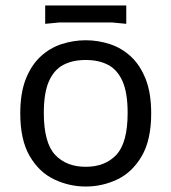

<svg xmlns="http://www.w3.org/2000/svg" viewBox="-20 -669 626 701"><path d="M293 12Q233 12 178 -14Q123 -40 88.5 -99Q54 -158 54 -255Q54 -329 74 -380Q94 -431 128 -462.5Q162 -494 205 -508Q248 -522 293 -522Q338 -522 381 -508Q424 -494 458 -462.5Q492 -431 512 -380Q532 -329 532 -255Q532 -158 497.5 -99Q463 -40 408.5 -14Q354 12 293 12ZM293 -60Q364 -60 405 -104Q446 -148 446 -257Q446 -330 427.5 -372Q409 -414 375 -432Q341 -450 293 -450Q245 -450 211 -432Q177 -414 158.5 -372Q140 -330 140 -257Q140 -148 181 -104Q222 -60 293 -60ZM145 -649H441V-582L389 -587H197L145 -582Z"/></svg>

Font: AR One Sans
Style: Regular
Weight: 400
Designer: Niteesh Yadav
Foundry: Niteesh Yadav
Version: Version 1.001;gftools[0.9.33]